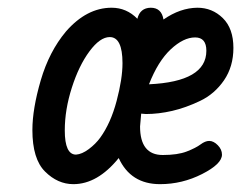

<svg xmlns="http://www.w3.org/2000/svg" viewBox="-20 -468 618 492"><path d="M63 -134.8Q63 -189 84.5 -262.5Q106 -335.9 148.9 -387.2Q202.1 -448.2 266.1 -448.2Q304.2 -448.2 332 -419.9Q338.9 -447.8 366.2 -448.2Q394 -448.2 398.9 -418Q441.9 -447.8 485.8 -448.2Q523.9 -448.2 551 -421.6Q578.1 -395 578.1 -345.2Q578.1 -297.4 554 -262.2Q529.8 -227.1 492.9 -209.5Q456.1 -191.9 421.1 -183.8Q386.2 -175.8 354 -175.8Q352.1 -175.8 348.1 -176.3Q344.2 -176.8 341.8 -176.8L338.9 -144Q338.9 -70.8 397 -70.8Q435.1 -70.8 458.5 -79.8Q481.9 -88.9 493.9 -97.9Q505.9 -106.9 516.1 -106.9Q527.3 -106.9 538.1 -95.9Q548.8 -85 548.8 -71.8Q548.8 -47.9 497.8 -22Q446.8 3.9 390.1 3.9Q314.9 3.9 284.2 -63Q230 3.9 168 3.9Q127.9 3.9 95.5 -28.3Q63 -60.5 63 -134.8ZM146 -133.8Q146 -71.8 174.8 -71.8Q189.9 -72.8 207.5 -85.9Q225.1 -99.1 236.8 -115.2Q263.7 -152.3 278.8 -209.2Q293.9 -266.1 293.9 -306.2Q293.9 -373 261.2 -373Q236.3 -373 209.2 -336.4Q182.1 -299.8 164.1 -243.4Q146 -187 146 -133.8ZM361.8 -252Q508.8 -258.8 508.8 -337.9Q508.8 -372.1 480 -372.1Q450.2 -372.1 417.5 -341.6Q384.8 -311 361.8 -252Z"/></svg>

Font: CMU Typewriter Text
Style: BoldItalic
Weight: 700
Italic angle: -14.04°
Version: Version 0.7.0